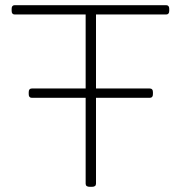

<svg xmlns="http://www.w3.org/2000/svg" viewBox="-20 -720 699 742"><path d="M327 2Q311 2 311 -10V-664H37Q25 -664 25 -678V-686Q25 -700 37 -700H622Q634 -700 634 -686V-678Q634 -664 622 -664H351V-10Q351 2 335 2ZM103 -342Q91 -342 91 -356V-364Q91 -378 103 -378H559Q571 -378 571 -364V-356Q571 -342 559 -342Z"/></svg>

Font: Asap Expanded Thin
Style: Regular
Weight: 100
Width: 7
Designer: Pablo Cosgaya
Foundry: Omnibus-Type
Version: Version 3.001; ttfautohint (v1.8.4.7-5d5b)